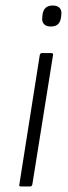

<svg xmlns="http://www.w3.org/2000/svg" viewBox="-20 -675 245 695"><path d="M56 0Q48 0 50 -7L124 -476Q126 -483 132 -483H165Q173 -483 172 -476L97 -7Q95 0 89 0ZM164 -579Q147 -579 139 -588Q131 -597 133 -613L134 -622Q136 -638 145 -646.5Q154 -655 171 -655Q188 -655 196 -646Q204 -637 202 -622L201 -613Q199 -596 190 -587.5Q181 -579 164 -579Z"/></svg>

Font: Sofia Sans Semi Condensed Light
Style: Italic
Weight: 300
Italic angle: -9°
Version: Version 4.100